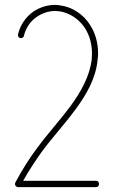

<svg xmlns="http://www.w3.org/2000/svg" viewBox="-20 -769 472 787"><path d="M116 -721C85 -699 62 -665 54 -628C52 -621 57 -614 63 -613C70 -611 77 -616 78 -622C85 -653 104 -682 131 -700C153 -715 179 -724 206 -724C212 -724 217 -723 222 -723C265 -717 305 -690 328 -654C348 -623 357 -587 357 -550C357 -542 356 -534 356 -526C348 -457 312 -393 269 -334C226 -276 176 -222 132 -162C99 -118 69 -70 43 -21C41 -17 41 -12 43 -9C46 -5 49 -2 54 -2H374C381 -2 386 -8 386 -15C386 -22 381 -28 374 -28H75C98 -69 124 -109 152 -148C195 -206 245 -260 289 -320C333 -379 373 -447 380 -524C381 -532 382 -541 382 -550C382 -591 372 -632 349 -667C322 -710 276 -741 226 -747C219 -748 213 -749 206 -749C174 -749 143 -739 116 -721Z"/></svg>

Font: LS
Style: Light
Weight: 300
Designer: BSozoo
Foundry: BSozoo
Version: Version 001.000